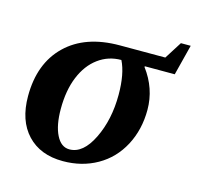

<svg xmlns="http://www.w3.org/2000/svg" viewBox="-84 -613 730 711"><g transform="rotate(15 281.0 -257.5)"><path d="M227.5 -38.6Q279.8 -38.6 315.7 -112.1Q351.6 -185.5 351.6 -280.8Q351.6 -361.3 328.1 -408.2Q278.8 -408.2 240 -379.6Q201.2 -351.1 179.7 -298.8Q158.2 -246.6 158.2 -175.3Q158.2 -112.8 176.8 -75.7Q195.3 -38.6 227.5 -38.6ZM418 -408.2 417.5 -405.3Q469.2 -336.4 469.2 -254.4Q469.2 -178.7 436.8 -117.4Q404.3 -56.2 346.2 -23.2Q288.1 9.8 215.3 9.8Q128.4 9.8 78.6 -43.2Q28.8 -96.2 28.8 -189.9Q28.8 -315.4 103 -387.2Q177.2 -459 308.6 -459H482.9L524.9 -525.4H562.5L532.7 -408.2Z"/></g></svg>

Font: Liberation Serif
Style: Bold Italic
Weight: 700
Italic angle: -16.333°
Designer: Steve Matteson
Foundry: Ascender Corporation
Version: Version 2.1.5